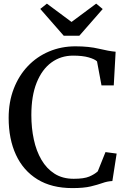

<svg xmlns="http://www.w3.org/2000/svg" viewBox="-20 -1000 688 1032"><path d="M369 11Q257.5 11 181.2 -36Q105 -83 65.8 -167.8Q26.5 -252.5 26.5 -366Q26.5 -452 53.8 -522.8Q81 -593.5 129.5 -644.5Q178 -695.5 243.5 -723.2Q309 -751 385.5 -751Q458 -751 512 -738Q566 -725 601.5 -722L591.5 -541H525.5L501.5 -670Q489.5 -682 456.8 -691.5Q424 -701 372.5 -701Q307 -701 256.5 -664.2Q206 -627.5 177.2 -556.2Q148.5 -485 148.5 -381.5Q148.5 -312 161.8 -250.2Q175 -188.5 202.8 -141Q230.5 -93.5 273.5 -66.2Q316.5 -39 376 -39Q431.5 -39 459.8 -51Q488 -63 505.5 -79L547 -182.5L607 -174.5L584 -27Q556.5 -25.5 530.8 -16.2Q505 -7 467.8 2Q430.5 11 369 11ZM232 -980.5 364.5 -882 497 -980.5 532 -951.5 406.5 -808H322.5L196.5 -952Z"/></svg>

Font: Merriweather Text
Style: Regular
Weight: 400
Designer: Eben Sorkin
Foundry: Eben Sorkin
Version: Version 2.100; ttfautohint (v1.7.19-72a1) -l 8 -r 50 -G 200 